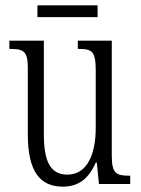

<svg xmlns="http://www.w3.org/2000/svg" viewBox="-20 -688 526 718"><path d="M120 -624H345V-668H120ZM215 10C272 10 311 -18 338 -80H342L350 0H467V-31H464C416 -31 398 -38 398 -105V-536H271V-505H274C324 -505 338 -497 338 -424V-210C338 -111 306 -35 232 -35C168 -35 144 -85 144 -186V-536H15V-505H19C67 -505 84 -497 84 -435V-185C84 -46 130 10 215 10Z"/></svg>

Font: Noto Serif Bengali ExtraCondensed Light
Style: Regular
Weight: 300
Width: 2
Designer: Juan Bruce, Universal Thirst, Indian Type Foundry and the Monotype Design Team.
Foundry: Monotype Imaging Inc.
Version: Version 2.003